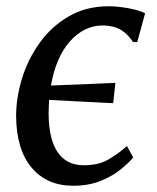

<svg xmlns="http://www.w3.org/2000/svg" viewBox="-20 -584 503 614"><path d="M214 10Q130 10 81.2 -47.8Q32.5 -105.5 31.5 -212.5Q31.5 -271 50.2 -332.5Q69 -394 106.5 -446.5Q144 -499 199.5 -531.5Q255 -564 328.5 -564Q347.5 -564 368.2 -561.2Q389 -558.5 409 -553.8Q429 -549 444 -541.5L419 -449.5H405.5Q391 -471 375.5 -482.5Q360 -494 343 -498.2Q326 -502.5 307 -502.5Q277.5 -502.5 251 -489Q224.5 -475.5 202.8 -450.8Q181 -426 165.8 -390.5Q150.5 -355 143 -310.5Q195 -312.5 246 -314.5Q297 -316.5 349 -319L342 -254Q293 -256.5 242.2 -259Q191.5 -261.5 137 -264.5Q136.5 -254 136 -243Q135.5 -232 135.5 -220.5Q136 -138.5 164.5 -97Q193 -55.5 248 -55.5Q294 -55.5 325.2 -73.2Q356.5 -91 386 -117L406 -80.5Q393 -64.5 367 -43Q341 -21.5 302.5 -5.8Q264 10 214 10Z"/></svg>

Font: Merriweather 28pt
Style: Italic
Weight: 400
Italic angle: -7.8°
Version: Version 2.101